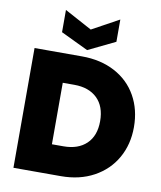

<svg xmlns="http://www.w3.org/2000/svg" viewBox="-100 -1034 936 1113"><g transform="rotate(10 367.5 -477.0)"><path d="M335 -705Q446 -705 529.5 -660.5Q613 -616 658 -536Q703 -456 703 -353Q703 -251 657.5 -171Q612 -91 528.5 -45.5Q445 0 335 0H56V-705ZM320 -173Q406 -173 455 -220Q504 -267 504 -353Q504 -440 455 -487.5Q406 -535 320 -535H252V-173ZM517 -823 358 -746 197 -823V-954L358 -867L517 -954Z"/></g></svg>

Font: Fz Poppins ExtBd
Style: Regular
Weight: 800
Designer: Ninad Kale (Devanagari), Jonny Pinhorn (Latin)
Foundry: Indian Type Foundry
Version: Vit hóa bi Vntype.Com & FontZin.Com